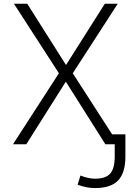

<svg xmlns="http://www.w3.org/2000/svg" viewBox="-20 -751 719 1001"><path d="M633.8 -50.8V64.5Q633.8 150.4 595.7 189.9Q557.6 229.5 475.6 229.5Q430.7 229.5 384.8 211.9L399.4 164.1Q437.5 179.7 474.6 180.7Q531.2 180.7 554.7 153.8Q578.1 127 578.1 64.5V1H540H529.3L323.2 -325.2L117.2 1H47.9L287.1 -369.1L52.7 -731.4H122.1L324.2 -412.1L526.4 -731.4H593.8L359.4 -369.1L564.5 -50.8Z"/></svg>

Font: Gen Shin Gothic Light
Style: Regular
Weight: 200
Designer: [Source Han Sans]
Ryoko NISHIZUKA  (kana & ideographs); Paul D. Hunt (Latin, Greek & Cyrillic); Wenlong ZHANG  (bopomofo
Version: Version 1.002.20150607